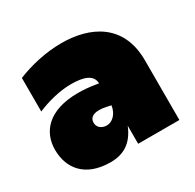

<svg xmlns="http://www.w3.org/2000/svg" viewBox="-128 -695 862 847"><g transform="rotate(-30 303.5 -272.0)"><path d="M352 0H562V-304C562 -490 425 -554 280 -554C201 -554 119 -535 53 -508V-337C102 -358 167 -376 226 -376C287 -376 335 -363 336 -317L318 -320C287 -325 259 -327 234 -327C83 -327 21 -251 21 -160C21 -66 78 10 207 10C270 10 321 -16 352 -92ZM228 -178C228 -198 240 -215 277 -215C286 -215 298 -214 311 -211L335 -206C329 -163 300 -139 274 -139C247 -139 228 -155 228 -178Z"/></g></svg>

Font: Chess Sans Black
Style: Regular
Weight: 900
Designer: Wolf Bōese
Foundry: Wolf Bōese
Version: Version 7.223;Glyphs 3.3 (3306)